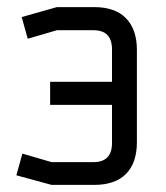

<svg xmlns="http://www.w3.org/2000/svg" viewBox="-20 -520 466 540"><path d="M245 0H125L26 -27L43 -88L125 -64H243Q295 -64 295 -118V-225H121V-290H295V-381Q295 -435 243 -435H140L58 -411L41 -472L140 -500H245Q304 -500 334.5 -468.5Q365 -437 365 -380V-120Q365 -62 334.5 -31Q304 0 245 0Z"/></svg>

Font: Strong
Style: Regular
Weight: 400
Designer: Roman Shchyukin (Gaslight Type Foundry)
Foundry: Cyreal (www.cyreal.org)
Version: Version 1.001